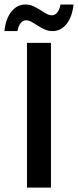

<svg xmlns="http://www.w3.org/2000/svg" viewBox="-39 -848 352 868"><path d="M83 0V-654.3H191.4V0ZM40 -707.5H-19Q-13.2 -763.2 12.5 -795.4Q38.1 -827.6 75.7 -827.6Q95.2 -827.6 111.3 -820.3Q127.4 -813 148.9 -799.3Q165.5 -788.6 175.3 -783.7Q185.1 -778.8 195.3 -778.8Q209.5 -778.8 219.7 -791.3Q230 -803.7 234.4 -827.6H293.5Q287.6 -772 262 -739.7Q236.3 -707.5 198.7 -707.5Q179.2 -707.5 163.1 -714.8Q147 -722.2 125.5 -735.8Q108.9 -746.6 99.1 -751.5Q89.4 -756.3 79.1 -756.3Q64.9 -756.3 54.7 -744.1Q44.4 -731.9 40 -707.5Z"/></svg>

Font: Varta
Style: Bold
Weight: 700
Designer: Joana Correia, Viktoriya Grabowska, Eben Sorkin
Foundry: Sorkin Type
Version: Version 1.002; ttfautohint (v1.3) -l 8 -r 24 -G 200 -x 12 -H